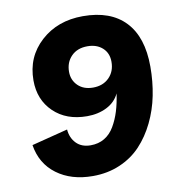

<svg xmlns="http://www.w3.org/2000/svg" viewBox="-78 -740 755 820"><g transform="rotate(-10 300.0 -330.0)"><path d="M260 10Q166 10 103.5 -36.5Q41 -83 28 -165L185 -205Q188 -168 211 -144.5Q234 -121 273 -121Q307 -121 333 -136.5Q359 -152 376 -181Q393 -210 403.5 -244Q414 -278 420 -320Q403 -284 365.5 -265Q328 -246 280 -246Q190 -246 135 -299Q80 -352 80 -436Q80 -538 152.5 -604Q225 -670 335 -670Q455 -670 518.5 -603Q582 -536 582 -408Q582 -343 570 -283Q558 -223 532 -169.5Q506 -116 468.5 -76Q431 -36 377.5 -13Q324 10 260 10ZM326 -362Q369 -362 395.5 -388.5Q422 -415 422 -457Q422 -495 397 -517.5Q372 -540 332 -540Q288 -540 262 -513.5Q236 -487 236 -446Q236 -410 260.5 -386Q285 -362 326 -362Z"/></g></svg>

Font: Elaine Sans
Style: Bold Italic
Weight: 700
Italic angle: -13°
Designer: Wei Huang
Foundry: Wei Huang
Version: Version 2.001;December 24, 2019;FontCreator 12.0.0.2547 64-b